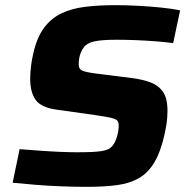

<svg xmlns="http://www.w3.org/2000/svg" viewBox="-20 -716 718 744"><path d="M316 8Q270 8 217.5 6Q165 4 116 0Q67 -4 29 -8L56 -138Q95 -135 136 -132Q177 -129 214 -127.5Q251 -126 278 -126Q311 -126 334 -127Q357 -128 373 -130.5Q389 -133 400 -138Q409 -143 415.5 -150.5Q422 -158 426.5 -168Q431 -178 434 -189Q437 -200 438.5 -210.5Q440 -221 440 -230Q440 -242 434.5 -248.5Q429 -255 410 -259.5Q391 -264 349 -270L200 -291Q140 -299 118.5 -328.5Q97 -358 97 -411Q97 -433 100 -458.5Q103 -484 109 -509Q123 -571 150.5 -608Q178 -645 217.5 -664Q257 -683 309.5 -689.5Q362 -696 425 -696Q469 -696 516 -693.5Q563 -691 606 -686.5Q649 -682 678 -676L651 -549Q621 -553 582.5 -556Q544 -559 504.5 -560.5Q465 -562 431 -562Q403 -562 382.5 -560.5Q362 -559 347 -556Q332 -553 322 -547Q312 -542 305 -533Q298 -524 293.5 -513Q289 -502 287 -490.5Q285 -479 285 -466Q285 -448 299.5 -442Q314 -436 352 -431L495 -413Q532 -408 562.5 -397Q593 -386 611 -361Q629 -336 629 -286Q629 -275 628 -261Q627 -247 624.5 -231Q622 -215 618 -197Q603 -129 578.5 -87.5Q554 -46 518 -25.5Q482 -5 432.5 1.5Q383 8 316 8Z"/></svg>

Font: Saira SemiExpanded
Style: Bold Italic
Weight: 700
Width: 6
Italic angle: -12°
Designer: Hector Gatti with collaboration of the Omnibus-Type team
Foundry: Omnibus-Type
Version: Version 1.101